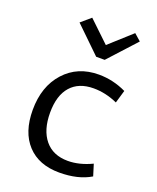

<svg xmlns="http://www.w3.org/2000/svg" viewBox="-139 -819 745 912"><g transform="rotate(20 233.5 -363.0)"><path d="M249 -567 119 -693 168 -735 273 -635 385 -736 419 -706 292 -567ZM272 10Q168 10 110 -52.5Q52 -115 52 -227Q52 -346 118 -419Q184 -492 291 -492Q363 -492 430 -460L411 -395Q351 -422 290 -422Q215 -422 174.5 -376Q134 -330 134 -243Q134 -155 175 -105.5Q216 -56 291 -56Q349 -56 412 -86L430 -28Q367 10 272 10Z"/></g></svg>

Font: Cantarell
Style: Regular
Weight: 400
Designer: Dave Crossland, Nikolaus Waxweiler, Florian Fecher, Jacques Le Bailly, Eben Sorkin, Alexei Vanyashin, Alexios Zavras, Em
Version: Version 0.303